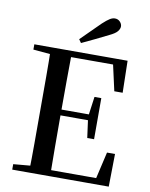

<svg xmlns="http://www.w3.org/2000/svg" viewBox="-102 -1036 864 1109"><g transform="rotate(10 330.0 -481.5)"><path d="M298 -809Q328 -838 356.5 -867Q385 -896 411 -921Q436 -944 451.5 -953.5Q467 -963 481 -963Q499 -963 511 -950.5Q523 -938 523 -923Q523 -909 511 -894Q499 -879 465 -863Q427 -844 389 -825.5Q351 -807 312 -789ZM48 0V-32L195 -45H208V0ZM146 0Q148 -85 148 -170.5Q148 -256 148 -342V-393Q148 -479 148 -564.5Q148 -650 146 -735H270Q269 -651 268.5 -564Q268 -477 268 -384V-359Q268 -261 268.5 -173.5Q269 -86 270 0ZM208 0V-36H587L527 -6L570 -192H617L614 0ZM208 -357V-391H452V-357ZM443 -255 428 -366V-387L443 -496H483V-255ZM48 -704V-735H208V-691H195ZM550 -548 509 -731 568 -699H208V-735H595L599 -548Z"/></g></svg>

Font: Noto Serif JP ExtraLight SemiBold
Style: Regular
Weight: 600
Version: Version 2.003-H1;hotconv 1.1.1;makeotfexe 2.6.0